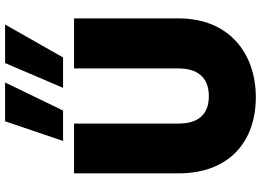

<svg xmlns="http://www.w3.org/2000/svg" viewBox="-155 -860 1022 752"><g transform="rotate(-90 356.0 -484.0)"><path d="M53 -296C53 -95 180 7 351 7C520 7 660 -95 660 -296V-705H464V-296C464 -223 430 -177 355 -177C280 -177 248 -223 248 -296V-705H53ZM257 -975 180 -748H299L409 -975ZM485 -975 388 -748H507L636 -975Z"/></g></svg>

Font: SVN-Poppins ExtraBold
Style: Regular
Weight: 800
Designer: Ninad Kale (Devanagari), Jonny Pinhorn (Latin)
Foundry: Indian Type Foundry
Version: Version 3.002 2017; ttfautohint (v1.8.3)